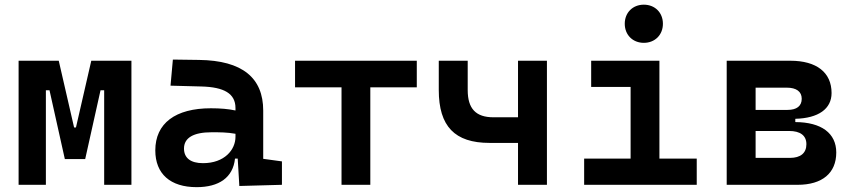

<svg xmlns="http://www.w3.org/2000/svg" viewBox="-20 -771 3556 801"><path d="M57.6 0H171.4V-394.5H186.5L250.5 -107.4H335.4L399.4 -394.5H414.6V0H528.3V-517.6H360.8L296.9 -239.3H289.1L225.1 -517.6H57.6Z M978.5 4.9 1156.2 0V-97.7L1078.1 -108.4V-309.6C1078.1 -446.3 991.2 -518.6 810.5 -521L701.2 -522.5L691.4 -413.6L820.3 -410.2C914.6 -407.7 962.4 -380.9 962.4 -320.3V-310.1C932.6 -316.4 900.4 -319.3 859.9 -319.3C711.9 -319.3 627.9 -256.8 627.9 -143.6C627.9 -45.4 690.9 9.8 800.3 9.8C893.1 9.8 952.1 -29.8 960.4 -109.4H971.7ZM962.4 -212.9V-200.2C962.4 -146.5 917 -90.3 826.7 -90.3C775.4 -90.3 747.6 -111.8 747.6 -151.4C747.6 -196.3 787.6 -219.2 862.8 -219.2C897 -219.2 927.2 -219.2 962.4 -212.9Z M1404.8 0H1524.9V-406.7H1718.8V-517.6H1210.9V-406.7H1404.8Z M2022.5 -174.8H2141.1V0H2261.7V-517.6H2141.1V-281.7H2038.6C1965.3 -281.7 1931.2 -317.4 1931.2 -395.5V-517.6H1810.5V-395.5C1810.5 -244.1 1877 -174.8 2022.5 -174.8Z M2417 0H2886.7V-109.4H2731V-517.6H2446.3V-408.2H2610.8V-109.4H2417ZM2666 -592.3C2712.4 -592.3 2745.6 -625.5 2745.6 -671.9C2745.6 -718.3 2712.4 -751.5 2666 -751.5C2619.6 -751.5 2586.4 -718.3 2586.4 -671.9C2586.4 -625.5 2619.6 -592.3 2666 -592.3Z M3011.7 0H3307.6C3410.2 0 3468.8 -48.8 3468.8 -134.8C3468.8 -215.3 3406.7 -261.2 3297.9 -261.7V-275.4C3394.5 -277.8 3449.2 -316.9 3449.2 -382.8C3449.2 -468.8 3386.7 -517.6 3277.3 -517.6H3011.7ZM3132.3 -112.3V-224.6H3272C3318.8 -224.6 3344.2 -205.6 3344.2 -169.4C3344.2 -132.3 3319.8 -112.3 3275.4 -112.3ZM3132.3 -312.5V-405.3H3262.2C3302.2 -405.3 3324.7 -389.2 3324.7 -358.9C3324.7 -328.6 3303.7 -312.5 3265.6 -312.5Z"/></svg>

Font: Cascadia Mono SemiBold
Style: Regular
Weight: 600
Monospace: yes
Designer: Aaron Bell
Foundry: Saja Typeworks
Version: Version 2404.023